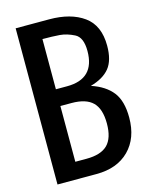

<svg xmlns="http://www.w3.org/2000/svg" viewBox="-128 -957 816 1039"><g transform="rotate(-15 280.0 -437.5)"><path d="M62.5 0V-875H250Q371.1 -875 443.8 -822.5Q516.6 -770 516.6 -656.2Q516.6 -574.2 481.9 -531.5Q447.3 -488.8 375 -468.8Q453.1 -442.9 492.2 -392.8Q531.2 -342.8 531.2 -250Q531.2 -134.3 464.1 -67.1Q397 0 281.2 0ZM187.5 -93.8H250Q331.1 -93.8 368.7 -131.1Q406.2 -168.5 406.2 -250Q406.2 -331.5 368.7 -368.9Q331.1 -406.2 250 -406.2H187.5ZM187.5 -500H250Q406.2 -500 406.2 -656.2Q406.2 -732.9 364.5 -753.9Q322.8 -774.9 283.7 -778.1Q244.6 -781.2 187.5 -781.2Z"/></g></svg>

Font: Oswald-Regular
Style: Regular
Weight: 400
Designer: vernon adams
Foundry: vernon adams
Version: Version 2.002; ttfautohint (v0.92.18-e454-dirty) -l 8 -r 50 